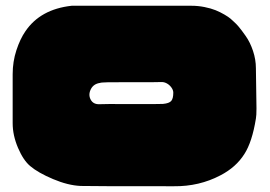

<svg xmlns="http://www.w3.org/2000/svg" viewBox="-20 -648 937 667"><path d="M793 -572Q800 -566 809 -555.5Q818 -545 833.5 -523Q849 -501 859 -471Q869 -441 869 -411Q869 -385 870 -341Q871 -297 871 -271.5Q871 -246 869 -236Q856 -155 829 -113Q800 -67 746 -39Q672 0 584 -1Q280 -1 260 -2Q216 -4 164 -26Q112 -48 85 -71Q61 -91 42.5 -134.5Q24 -178 24 -220V-390Q24 -434 37 -473.5Q50 -513 68 -539Q120 -616 229 -628Q255 -628 316 -628Q377 -628 493.5 -628Q610 -628 645 -628Q668 -628 690.5 -623.5Q713 -619 729 -612.5Q745 -606 759.5 -597.5Q774 -589 781 -583Q788 -577 793 -572ZM546 -287Q568 -289 575 -297.5Q582 -306 582 -326Q582 -335 575.5 -344Q569 -353 560 -358Q551 -363 542 -363Q524 -362 427 -362.5Q330 -363 328 -360Q305 -357 295.5 -338Q286 -319 295 -302Q304 -285 326 -286Q338 -287 433 -286.5Q528 -286 546 -287Z"/></svg>

Font: Cubao Free Wide
Style: Wide
Weight: 400
Designer: Aaron Amar
Version: Version 001.001